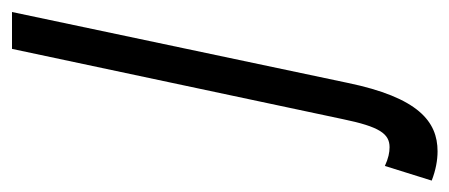

<svg xmlns="http://www.w3.org/2000/svg" viewBox="-276 -528 767 328"><g transform="rotate(90 108.0 -363.5)"><path d="M27 0 147 -565C160 -628 172 -645 195 -645C204 -645 214 -643 227 -637L252 -717C234 -724 217 -727 202 -727C151 -727 110 -694 85 -573L-36 0Z"/></g></svg>

Font: League Gothic Condensed Italic
Style: Regular
Weight: 400
Width: 3
Designer: Tyler Finck
Foundry: The League of Moveable Type
Version: Version 1.001;PS 001.001;hotconv 1.0.56;makeotf.lib2.0.21325